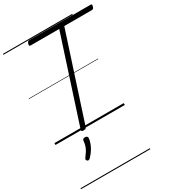

<svg xmlns="http://www.w3.org/2000/svg" viewBox="-331 -1160 1622 1809"><g transform="rotate(-30 480.0 -255.0)"><path d="M298 14Q271 14 277 -5L577 -929H267Q255 -929 252.5 -935Q250 -941 255 -955Q259 -969 265 -974Q271 -979 282 -979H945Q958 -979 959.5 -973Q961 -967 957 -954Q954 -940 948 -934.5Q942 -929 930 -929H632L331 -5Q328 5 321 9.5Q314 14 298 14ZM185 276Q177 270 176.5 262.5Q176 255 182 247Q201 222 215 200Q229 178 237.5 153.5Q246 129 248 99Q249 86 256.5 81Q264 76 277 76Q291 76 297.5 82.5Q304 89 304 101Q303 119 294 147Q285 175 266.5 206.5Q248 238 218 269Q210 277 201.5 280Q193 283 185 276ZM0 471H754V481H0ZM0 -20H754V0H0ZM0 -505H754V-500H0ZM0 -991H754V-981H0Z"/></g></svg>

Font: Playwrite IE Guides
Style: Regular
Weight: 400
Designer: Veronika Burian, José Scaglione
Foundry: TypeTogether
Version: Version 1.003